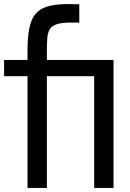

<svg xmlns="http://www.w3.org/2000/svg" viewBox="-20 -922 636 942"><path d="M115 -634H210V0H115ZM369 -901V-811H334Q287 -812 261 -804Q235 -796 224.5 -779Q214 -762 212 -735Q210 -708 210 -670V-494H115V-678Q115 -768 133.5 -817Q152 -866 197 -884.5Q242 -903 320 -902ZM537 -628V-548H0V-628ZM442 0V-616H537V0Z"/></svg>

Font: Matangi SemiBold
Style: Regular
Weight: 600
Designer: Prashant Pant
Foundry: The Graphic Ant
Version: Version 3.002